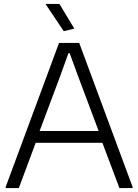

<svg xmlns="http://www.w3.org/2000/svg" viewBox="-20 -959 705 979"><path d="M9 -6 281 -740H384L656 -6V0H589L502 -231H162L76 0H9ZM483 -291 381 -563 335 -688H329L284 -563L182 -291ZM305 -800 212 -939H283L359 -813Z"/></svg>

Font: Plata Sans Light
Style: Regular
Weight: 300
Designer: Pablo Impallari, Andres Torresi, & Cristiano Sobral
Foundry: Pablo Impallari, Andres Torresi, & Cristiano Sobral
Version: Version 1.00;December 28, 2019;FontCreator 12.0.0.2547 64-bi